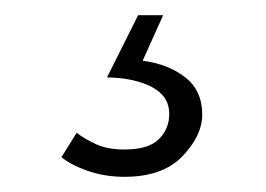

<svg xmlns="http://www.w3.org/2000/svg" viewBox="-20 -20 351 253"><path d="M144 213Q118 213 95.2 205Q72.5 197 61 187L81 155Q91.5 163 106.5 170Q121.5 177 144 177Q175.5 177 189.2 163.5Q203 150 203 130Q203 106.5 179.8 94.5Q156.5 82.5 121 82L162 0H195L168 60Q202 64.5 224.2 82Q246.5 99.5 246.5 131Q246.5 158.5 220.5 185.8Q194.5 213 144 213Z"/></svg>

Font: Junction Light
Style: Regular
Weight: 300
Designer: Caroline Hadilaksono
Foundry: Caroline Hadilaksono, Tyler Finck, The League of Moveable Type
Version: Version 2.000; ttfautohint (v1.8.3)